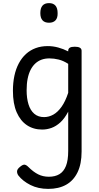

<svg xmlns="http://www.w3.org/2000/svg" viewBox="-20 -815 638 1233"><path d="M290 398Q225 398 175.5 373Q126 348 98 312Q89 299 89.5 285Q90 271 109 256Q127 241 138 242.5Q149 244 162 257Q194 289 225 304.5Q256 320 294 320Q334 320 361.5 303.5Q389 287 403.5 251Q418 215 418 154V-98Q395 -54 367.5 -29Q340 -4 310.5 6.5Q281 17 251 17Q195 17 153 -11Q111 -39 87 -94Q63 -149 63 -232Q63 -284 72.5 -328.5Q82 -373 101 -408.5Q120 -444 147 -468.5Q174 -493 209 -506Q244 -519 287 -519Q320 -519 353.5 -510Q387 -501 418 -485V-489Q418 -502 428 -508.5Q438 -515 460 -515Q482 -515 493 -508.5Q504 -502 504 -489V158Q504 238 478 291.5Q452 345 404.5 371.5Q357 398 290 398ZM263 -63Q294 -63 322.5 -79Q351 -95 375.5 -129.5Q400 -164 418 -219V-405Q387 -425 357 -432.5Q327 -440 297 -440Q270 -440 247.5 -432Q225 -424 207 -407.5Q189 -391 176.5 -366.5Q164 -342 157.5 -309.5Q151 -277 151 -235Q151 -184 163 -145Q175 -106 200 -84.5Q225 -63 263 -63ZM295 -669Q267 -669 253 -684.5Q239 -700 239 -731Q239 -763 253 -779Q267 -795 295 -795Q322 -795 336 -779Q350 -763 350 -731Q351 -700 336.5 -684.5Q322 -669 295 -669Z"/></svg>

Font: Playwrite HR Lijeva
Style: Regular
Weight: 400
Designer: Veronika Burian, José Scaglione
Foundry: TypeTogether
Version: Version 1.002